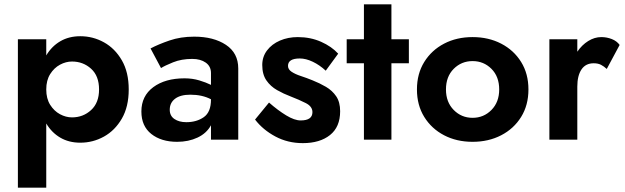

<svg xmlns="http://www.w3.org/2000/svg" viewBox="-20 -640 2864 880"><path d="M434 -230Q434 -169 397.5 -135.5Q361 -102 310 -102Q282 -102 255 -116.5Q228 -131 210 -159.5Q192 -188 192 -230Q192 -272 210 -300.5Q228 -329 255 -343.5Q282 -358 310 -358Q361 -358 397.5 -325Q434 -292 434 -230ZM570 -230Q570 -309 538.5 -363.5Q507 -418 456.5 -446Q406 -474 348 -474Q296 -474 256.5 -451Q217 -428 192 -386V-460H62V220H192V-74Q217 -32 256.5 -9Q296 14 348 14Q406 14 456.5 -14Q507 -42 538.5 -96.5Q570 -151 570 -230Z M718 -328Q735 -339 773.5 -354.5Q812 -370 861 -370Q899 -370 923 -353Q947 -336 947 -305V-251Q925 -262 893.5 -271.5Q862 -281 826 -281Q737 -281 682.5 -240.5Q628 -200 628 -129Q628 -62 673.5 -26Q719 10 792 10Q844 10 885.5 -9.5Q927 -29 947 -66V0H1072V-326Q1072 -397 1015.5 -434.5Q959 -472 870 -472Q808 -472 757 -454.5Q706 -437 670 -418ZM758 -137Q758 -169 782.5 -187.5Q807 -206 852 -206Q907 -206 947 -185V-184Q947 -126 914 -103Q881 -80 834 -80Q801 -80 779.5 -94.5Q758 -109 758 -137Z M1213 -170 1149 -92Q1185 -45 1242 -14.5Q1299 16 1368 16Q1446 16 1492.5 -21Q1539 -58 1539 -130Q1539 -172 1521 -198.5Q1503 -225 1474 -242Q1445 -259 1412 -272Q1385 -283 1359 -291.5Q1333 -300 1316.5 -311Q1300 -322 1300 -338Q1300 -372 1354 -372Q1382 -372 1413.5 -357Q1445 -342 1473 -316L1530 -394Q1500 -427 1451.5 -448.5Q1403 -470 1345 -470Q1300 -470 1263 -454Q1226 -438 1204 -409Q1182 -380 1182 -342Q1182 -299 1201 -271.5Q1220 -244 1250 -227Q1280 -210 1312 -198Q1351 -183 1381.5 -167.5Q1412 -152 1412 -126Q1412 -88 1358 -88Q1330 -88 1292 -111Q1254 -134 1213 -170Z M1648 -620V-460H1569V-350H1648V0H1774V-350H1854V-460H1774V-620Z M2024 -230Q2024 -289 2059.5 -324.5Q2095 -360 2146 -360Q2197 -360 2232.5 -324.5Q2268 -289 2268 -230Q2268 -172 2232.5 -136Q2197 -100 2146 -100Q2095 -100 2059.5 -136Q2024 -172 2024 -230ZM1891 -230Q1891 -158 1924.5 -104Q1958 -50 2015.5 -20Q2073 10 2146 10Q2219 10 2277 -20Q2335 -50 2368.5 -104Q2402 -158 2402 -230Q2402 -302 2368.5 -356Q2335 -410 2277 -440Q2219 -470 2146 -470Q2073 -470 2015.5 -440Q1958 -410 1924.5 -356Q1891 -302 1891 -230Z M2761 -324 2820 -434Q2807 -452 2784 -461Q2761 -470 2736 -470Q2705 -470 2676 -452Q2647 -434 2626 -403V-460H2498V0H2626V-243Q2626 -293 2645 -321.5Q2664 -350 2701 -350Q2721 -350 2734.5 -343Q2748 -336 2761 -324Z"/></svg>

Font: Jost-600-Semi-PL
Style: Regular
Weight: 600
Version: Version 3.300; ttfautohint (v0.97) -l 8 -r 50 -G 200 -x 14 -